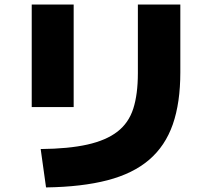

<svg xmlns="http://www.w3.org/2000/svg" viewBox="-20 -803 920 834"><path d="M156.7 -155.6Q277.8 -156.7 359.4 -175Q441.1 -193.3 490 -231.1Q538.9 -268.9 558.9 -331.1Q578.9 -393.3 578.9 -485.6V-783.3H763.3V-488.9Q763.3 -356.7 730.6 -262.8Q697.8 -168.9 627.8 -108.9Q557.8 -48.9 446.7 -20Q335.6 8.9 180 11.1ZM117.8 -337.8V-783.3H300V-337.8Z"/></svg>

Font: Paperlogy 9 Black
Style: Regular
Weight: 900
Designer: redesigned by Lee Juim, glyphs from Gmarket Sans & Montserrat
Foundry: PT&
Version: Version 1.001